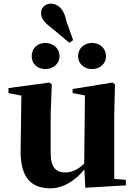

<svg xmlns="http://www.w3.org/2000/svg" viewBox="-20 -1005 731 1042"><path d="M480 -630C519 -630 555 -656 555 -700C555 -746 519 -772 480 -772C440 -772 404 -746 404 -700C404 -656 440 -630 480 -630ZM356 -773 377 -787 341 -888C325 -968 286 -985 255 -985C230 -985 203 -968 203 -935C203 -905 216 -885 280 -837ZM227 -630C265 -630 303 -656 303 -700C303 -746 265 -772 227 -772C186 -772 152 -746 152 -700C152 -656 186 -630 227 -630ZM600 -34V-384L604 -547L591 -557L374 -522V-500L441 -487L437 -117C408 -88 372 -69 334 -69C286 -69 255 -94 255 -174V-384L261 -547L248 -557L26 -527V-500L96 -486L92 -189C90 -37 153 17 253 17C326 17 392 -28 438 -86L443 14L663 1V-29Z"/></svg>

Font: Noto Serif TC Black
Style: Regular
Weight: 900
Version: Version 1.001;PS 1.001;hotconv 16.6.54;makeotf.lib2.5.65590